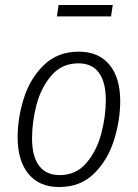

<svg xmlns="http://www.w3.org/2000/svg" viewBox="-20 -742 555 773"><path d="M51 -189Q51 -267 76 -346.5Q101 -426 156.5 -480Q212 -534 297 -534Q377 -534 420.5 -481.5Q464 -429 464 -335Q464 -258 439 -178Q414 -98 359 -43.5Q304 11 218 11Q138 11 94.5 -42Q51 -95 51 -189ZM406 -339Q406 -412 378 -449.5Q350 -487 296 -487Q229 -487 187 -438Q145 -389 127 -320Q109 -251 109 -185Q109 -112 137.5 -74.5Q166 -37 220 -37Q286 -37 327.5 -85.5Q369 -134 387.5 -203.5Q406 -273 406 -339ZM427 -676H209L216 -722H434Z"/></svg>

Font: Fira Sans Condensed Light
Style: Italic
Weight: 300
Width: 3
Italic angle: -8°
Designer: Carrois Corporate & Edenspiekermann AG
Foundry: Carrois Corporate GbR & Edenspiekermann AG
Version: Version 4.203